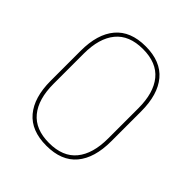

<svg xmlns="http://www.w3.org/2000/svg" viewBox="-183 -768 897 897"><g transform="rotate(45 265.5 -319.5)"><path d="M265.5 9Q166 9 115.8 -50.5Q65.5 -110 65.5 -220V-418Q65.5 -528.5 115.8 -588.2Q166 -648 265.5 -648Q365.5 -648 415.5 -588.2Q465.5 -528.5 465.5 -418V-220Q465.5 -110 415.5 -50.5Q365.5 9 265.5 9ZM265.5 -9Q356.5 -9 401.2 -63.8Q446 -118.5 446 -219.5V-419Q446 -520.5 401.2 -575.2Q356.5 -630 265.5 -630Q175 -630 130 -575.2Q85 -520.5 85 -419V-219.5Q85 -118.5 130 -63.8Q175 -9 265.5 -9Z"/></g></svg>

Font: Anek Telugu Thin
Style: Regular
Weight: 250
Version: Version 1.003